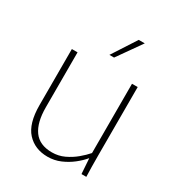

<svg xmlns="http://www.w3.org/2000/svg" viewBox="-176 -841 893 965"><g transform="rotate(30 271.0 -359.0)"><path d="M243 10Q169 10 124 -39Q79 -88 79 -195V-520H112V-201Q112 -113 145.5 -66.5Q179 -20 251 -20Q289 -20 322 -35.5Q355 -51 382 -73.5Q409 -96 428 -118V-520H461V-125Q461 -87 461.5 -58Q462 -29 463 0H435L429 -88H428Q409 -65 380.5 -42.5Q352 -20 317 -5Q282 10 243 10ZM257 -589 347 -728H382L284 -589Z"/></g></svg>

Font: Murecho ExtraLight
Style: Regular
Weight: 200
Designer: Neil Summerour
Foundry: Positype
Version: Version 1.010; ttfautohint (v1.8.3)